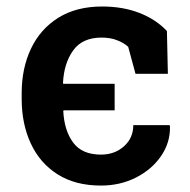

<svg xmlns="http://www.w3.org/2000/svg" viewBox="-20 -558 583 588"><path d="M289.1 10.3Q210.9 10.3 156.7 -23.9Q102.5 -58.1 74.5 -118.2Q46.4 -178.2 46.4 -255.4V-272.5Q46.4 -349.1 75 -409.2Q103.5 -469.2 158.7 -503.7Q213.9 -538.1 293 -538.1Q356.4 -538.1 407.2 -518.3Q458 -498.5 491.2 -462.9L494.1 -332H395L372.6 -414.6Q359.4 -426.8 338.6 -434.8Q317.9 -442.9 291 -442.9Q232.4 -442.9 204.1 -403.6Q175.8 -364.3 172.9 -303.7L173.8 -301.3H331.1V-220.2H174.8L173.8 -217.8Q176.8 -158.2 204.1 -121.3Q231.4 -84.5 289.1 -84.5Q331.1 -84.5 359.6 -109.9Q388.2 -135.3 388.2 -174.8H499L500.5 -171.9Q502 -122.1 473.6 -80.6Q445.3 -39.1 396.7 -14.4Q348.1 10.3 289.1 10.3Z"/></svg>

Font: Roboto Slab Medium
Style: Regular
Weight: 500
Designer: Google
Version: Version 2.001; ttfautohint (v1.8.3)